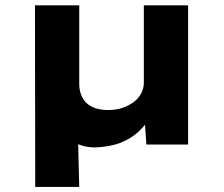

<svg xmlns="http://www.w3.org/2000/svg" viewBox="-20 -551 853 732"><path d="M114.3 161.6 113.3 -530.7H282.1V-231Q282.1 -202.4 293.5 -179.8Q304.9 -157.3 329.5 -144.4Q354 -131.5 391.9 -131.5Q422.4 -131.5 447.2 -140Q472 -148.6 490.4 -162.5Q508.7 -176.4 518.5 -195.4Q528.4 -214.3 528.4 -236.1V-530.7H697.2V0H538.1L531.8 -89.6L562.4 -116.2Q538.4 -77.4 509.2 -50Q480 -22.7 440 -6.9Q400 8.9 342.4 11.1Q329 11.1 312.8 8.7Q296.5 6.3 283.1 0.8Q269.6 -4.7 261.9 -13.4L276.4 -66L282.1 161.6Z"/></svg>

Font: Lexend Giga
Style: Regular
Weight: 400
Designer: Bonnie Shaver-Troup, Thomas Jockin
Foundry: Lexend
Version: Version 1.007